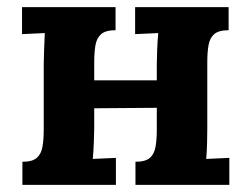

<svg xmlns="http://www.w3.org/2000/svg" viewBox="-20 -520 706 540"><path d="M305 -435Q277 -435 264.5 -424Q252 -413 248.5 -393Q245 -373 245 -346V-161Q245 -147 244 -121.5Q243 -96 241 -73L306 -76V0H43V-65Q71 -65 83.5 -76Q96 -87 99.5 -107.5Q103 -128 103 -154V-339Q103 -353 104 -379Q105 -405 106 -427L42 -424V-500H305ZM623 -435Q595 -435 582.5 -424Q570 -413 566.5 -393Q563 -373 563 -346V-161Q563 -147 562.5 -121.5Q562 -96 560 -73L625 -76V0H361V-65Q389 -65 401.5 -76Q414 -87 417.5 -107.5Q421 -128 421 -154V-339Q421 -353 422 -379Q423 -405 425 -427L360 -424V-500H623ZM181 -294H449V-217L181 -215Z"/></svg>

Font: Lora
Style: Weight 700
Weight: 700
Designer: Olga Karpushina, Alexei Vanyashin (Cyrillic)
Foundry: Cyreal
Version: Version 3.001